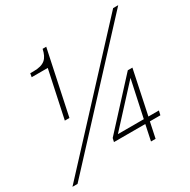

<svg xmlns="http://www.w3.org/2000/svg" viewBox="-168 -862 1006 1014"><g transform="rotate(-30 335.5 -355.0)"><path d="M131 -323H159L241 -710H219C207 -656 184 -631 118 -631H98L94 -609H192ZM-9 0H22L680 -710H649ZM470 0H498L518 -95H582L588 -121H524L580 -387H552L304 -117L299 -95H490ZM338 -121 544 -345 496 -121Z"/></g></svg>

Font: Geist Thin
Style: Italic
Weight: 100
Italic angle: -12°
Designer: Basement.studio, Andrés Briganti, Mateo Zaragoza
Foundry: Basement.studio, Vercel, Andrés Briganti, Guido Ferreyra, Mateo Zaragoza
Version: Version 1.500